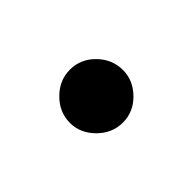

<svg xmlns="http://www.w3.org/2000/svg" viewBox="-36 -517 356 356"><g transform="rotate(45 142.5 -338.5)"><path d="M73 -339Q73 -367 94 -387.5Q115 -408 143 -408Q170 -408 191 -387.5Q212 -367 212 -339Q212 -311 191 -290Q170 -269 143 -269Q115 -269 94 -290Q73 -311 73 -339Z"/></g></svg>

Font: Bellota
Style: Bold
Weight: 700
Designer: Kemie Guaida
Foundry: Kemie Guaida
Version: Version 4.001